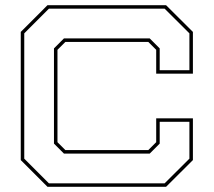

<svg xmlns="http://www.w3.org/2000/svg" viewBox="-20 -720 824 740"><path d="M163 0 60 -103V-597L163 -700H620L723.5 -597V-436H582V-528L551.5 -558.5H232L201.5 -528V-172L232 -141.5H551.5L582 -172V-264H723.5V-103L620 0ZM168.5 -13.5H614.5L710 -108.5V-250.5H595.5V-166.5L557 -128H226.5L188 -166.5V-533.5L226.5 -572H557L595.5 -533.5V-449.5H710V-591.5L614.5 -686.5H168.5L73.5 -591.5V-108.5Z"/></svg>

Font: Tourney Expanded Thin
Style: Regular
Weight: 100
Width: 7
Designer: Tyler Finck
Foundry: Etcetera Type Co
Version: Version 1.010; ttfautohint (v1.8.3)